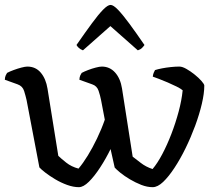

<svg xmlns="http://www.w3.org/2000/svg" viewBox="-25 -776 910 796"><path d="M302 0Q279.2 0 253.2 -9.4Q227.2 -18.9 203.9 -32.8Q180.6 -46.7 163 -60.3Q145.5 -73.8 138.3 -82L85.2 -361Q81.5 -377.5 75.1 -398.4Q68.7 -419.2 47.6 -426.5L-5 -445.4Q-4.7 -456.5 -1.1 -463.9Q2.6 -471.3 4.4 -473.8Q15.1 -479.6 31.5 -485.6Q47.8 -491.7 63.7 -495.8Q79.7 -500 88.3 -500Q122.7 -500 144 -474.8Q165.4 -449.5 172 -408.2L216.7 -130Q227.6 -119.3 249.3 -102Q271 -84.7 300.5 -77Q319.2 -99 339 -131.2Q358.8 -163.5 377.2 -201.8Q395.7 -240.1 409.5 -279.8L394 -361Q390.5 -379.2 383.7 -399.6Q376.9 -420 356.9 -426.5L304.1 -445.4Q304.6 -456.7 308.1 -463.9Q311.7 -471 313.7 -473.8Q324.5 -479.6 340.2 -485.6Q355.9 -491.7 372 -495.8Q388 -500 397.1 -500Q430.1 -500 452.2 -475.3Q474.3 -450.6 480.8 -409.4L525 -126.6Q536.4 -118 558.2 -101Q580 -84 607.5 -75.2Q627.7 -99 647.9 -137.2Q668.1 -175.4 685.5 -220.7Q703 -266.1 715.6 -313.2Q728.2 -360.2 732.3 -401.7Q724.5 -408.5 707.5 -417Q690.5 -425.5 670.7 -434Q650.9 -442.4 633.8 -449Q616.6 -455.5 608.4 -458.3Q609.6 -468.6 612.5 -474.9Q615.5 -481.2 617.7 -485.5Q629 -489.2 646.6 -492.6Q664.2 -496 683.5 -498Q702.9 -500 718.8 -500Q730.9 -500 748 -490.2Q765.2 -480.4 782.1 -466.8Q799 -453.2 810.5 -440.1Q822 -427 822 -421.2Q822 -389 811.8 -345.5Q801.6 -302.1 784.1 -254.5Q766.5 -207 744.5 -161.9Q722.5 -116.8 698.4 -80.3Q674.4 -43.7 651.4 -21.8Q628.4 0 608.1 0Q585 0 560.7 -9.5Q536.4 -19.1 513.6 -32.6Q490.8 -46.2 474.1 -59.7Q457.5 -73.3 450.5 -81.3L433.4 -158Q413.9 -118 390.2 -81.7Q366.6 -45.4 343.7 -22.7Q320.7 0 302 0ZM318.9 -567.3Q308.1 -571.5 301.4 -577.8Q294.7 -584.1 292.1 -589.5Q328.5 -642 355.8 -679Q383 -716 402.4 -735.8Q421.8 -755.6 433.4 -755.6Q445 -755.6 464.4 -735.4Q483.8 -715.2 511 -678.4Q538.3 -641.5 573.9 -589.5Q570.6 -584.1 563.9 -577.4Q557.2 -570.7 546.4 -567.3L432.6 -667.8Z"/></svg>

Font: Texturina Medium
Style: Regular
Weight: 500
Designer: Guillermo Torres Carreño
Foundry: Omnibus-Type
Version: Version 1.003